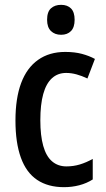

<svg xmlns="http://www.w3.org/2000/svg" viewBox="-20 -765 437 795"><path d="M245 10Q179 10 134 -20Q89 -50 66.5 -112Q44 -174 44 -266Q44 -358 67.5 -421Q91 -484 137.5 -517Q184 -550 250 -550Q289 -550 319 -542Q349 -534 373 -521L342 -440Q319 -451 297 -457Q275 -463 254 -463Q219 -463 195 -441Q171 -419 159 -375.5Q147 -332 147 -267Q147 -204 159 -161Q171 -118 195.5 -97Q220 -76 255 -76Q284 -76 310.5 -84Q337 -92 364 -107V-22Q339 -6 308.5 2Q278 10 245 10ZM233 -745Q259 -745 274 -730Q289 -715 289 -683Q289 -652 274 -636.5Q259 -621 233 -621Q207 -621 191 -636.5Q175 -652 175 -683Q175 -716 191 -730.5Q207 -745 233 -745Z"/></svg>

Font: Noto Sans Bengali Condensed Medium
Style: Regular
Weight: 500
Width: 3
Designer: Jelle Bosma - Monotype Design Team
Foundry: Monotype Imaging Inc.
Version: Version 2.003